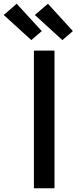

<svg xmlns="http://www.w3.org/2000/svg" viewBox="-117 -1005 409 1025"><path d="M64 0V-735H174V0ZM216 -791 69 -925 139 -985 272 -839ZM50 -791 -97 -925 -28 -985 106 -839Z"/></svg>

Font: Iosevka QP
Style: Bold
Weight: 700
Designer: Belleve Invis
Foundry: Belleve Invis
Version: Version 20.0.0; ttfautohint (v1.8.4)